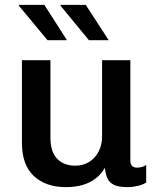

<svg xmlns="http://www.w3.org/2000/svg" viewBox="-20 -758 640 788"><path d="M250 10Q168 10 119 -35.5Q70 -81 70 -172V-511H187V-193Q187 -135 214.5 -106.5Q242 -78 289 -78Q321 -78 346 -93.5Q371 -109 385 -136.5Q399 -164 399 -198V-511H515V-100Q515 -84 522 -77Q529 -70 542 -70Q551 -70 560.5 -72Q570 -74 580 -81V-9Q567 0 545.5 5Q524 10 503 10Q466 10 446.5 0Q427 -10 420 -28Q413 -46 410 -69Q396 -44 374 -26.5Q352 -9 321 0.5Q290 10 250 10ZM345 -593 228 -735 229 -738H332L426 -593ZM175 -593 57 -735 59 -738H162L255 -593Z"/></svg>

Font: Chivo Mono Medium Medium
Style: Regular
Weight: 500
Monospace: yes
Version: Version 1.008